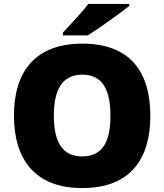

<svg xmlns="http://www.w3.org/2000/svg" viewBox="-20 -947 837 977"><path d="M638 -917V-927H429C396 -882 334 -818 300 -781V-767H427C481 -801 591 -879 638 -917ZM745 -358C745 -580 643 -725 399 -725C158 -725 51 -581 51 -359C51 -136 158 10 398 10C643 10 745 -137 745 -358ZM254 -358C254 -487 294 -567 399 -567C504 -567 542 -487 542 -358C542 -229 504 -151 398 -151C295 -151 254 -229 254 -358Z"/></svg>

Font: Noto Sans Lao Looped Black
Style: Regular
Weight: 900
Designer: Mark Frömberg, Ben Mitchell
Foundry: The Fontpad Ltd
Version: Version 1.002